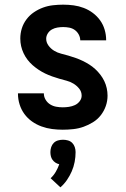

<svg xmlns="http://www.w3.org/2000/svg" viewBox="-20 -548 540 823"><path d="M249 8Q226 8 203 5Q180 2 158 -6Q136 -14 117 -27.5Q98 -41 84.5 -59.5Q71 -78 64 -100.5Q57 -123 57 -146V-148H168V-147Q168 -133 175.5 -120.5Q183 -108 195 -100.5Q207 -93 221 -90.5Q235 -88 249 -88Q262 -88 275.5 -90Q289 -92 301 -97.5Q313 -103 321.5 -114Q330 -125 330 -138Q330 -155 319.5 -168Q309 -181 295 -189.5Q281 -198 265.5 -202Q250 -206 234.5 -210.5Q219 -215 203.5 -220.5Q188 -226 173.5 -233Q159 -240 145.5 -249Q132 -258 120 -268.5Q108 -279 98 -292Q88 -305 81 -320Q74 -335 70.5 -350.5Q67 -366 67 -383Q67 -405 73.5 -426Q80 -447 93.5 -465Q107 -483 125.5 -495.5Q144 -508 164.5 -515.5Q185 -523 207 -525.5Q229 -528 251 -528Q274 -528 296 -525Q318 -522 339 -514Q360 -506 378 -492.5Q396 -479 409 -461Q422 -443 428.5 -421Q435 -399 435 -377V-375H324Q324 -388 317.5 -400Q311 -412 300.5 -419.5Q290 -427 277 -429.5Q264 -432 251 -432Q239 -432 226.5 -430Q214 -428 203 -422Q192 -416 185 -405Q178 -394 178 -382Q178 -366 188 -352.5Q198 -339 212 -330.5Q226 -322 242 -318Q258 -314 273.5 -309.5Q289 -305 304.5 -299.5Q320 -294 334.5 -287Q349 -280 362.5 -271.5Q376 -263 388 -252Q400 -241 410 -228Q420 -215 427 -200.5Q434 -186 437.5 -170Q441 -154 441 -138Q441 -115 433.5 -93.5Q426 -72 412 -54Q398 -36 378.5 -24Q359 -12 338 -4.5Q317 3 294 5.5Q271 8 249 8ZM239 255 197 216Q210 204 219 188.5Q228 173 234 156Q225 154 217.5 149Q210 144 205 137Q200 130 198 121.5Q196 113 196 104Q196 93 199.5 82.5Q203 72 210.5 64.5Q218 57 228.5 54Q239 51 250 51Q261 51 271.5 54Q282 57 289.5 64.5Q297 72 300.5 82.5Q304 93 304 104Q304 125 300 146Q296 167 287.5 186.5Q279 206 267 223.5Q255 241 239 255Z"/></svg>

Font: Iosevka Algr
Style: Bold
Weight: 700
Monospace: yes
Designer: Belleve Invis
Foundry: Belleve Invis
Version: Version 26.0.2; ttfautohint (v1.8.3)